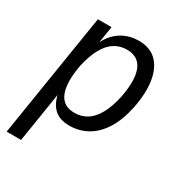

<svg xmlns="http://www.w3.org/2000/svg" viewBox="-163 -609 839 900"><g transform="rotate(30 257.0 -159.5)"><path d="M4 180 111 -490H185L167 -377H161Q177 -420 202.5 -446.5Q228 -473 260 -486Q292 -499 329 -499Q389 -499 424.5 -464.5Q460 -430 470.5 -367Q481 -304 464 -218Q448 -141 416 -90.5Q384 -40 340 -15.5Q296 9 243 9Q188 9 158 -22Q128 -53 122 -108H128L82 180ZM234 -55Q272 -55 301.5 -73.5Q331 -92 353 -131.5Q375 -171 388 -232Q407 -331 385.5 -383Q364 -435 301 -435Q265 -435 235.5 -417Q206 -399 184 -360Q162 -321 148 -259Q130 -160 151 -107.5Q172 -55 234 -55Z"/></g></svg>

Font: Nunito Sans 10pt Condensed
Style: Italic
Weight: 400
Width: 3
Italic angle: -9°
Designer: Vernon Adams
Foundry: Vernon Adams
Version: Version 3.101;gftools[0.9.27]